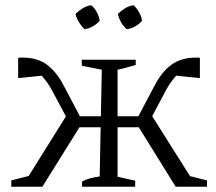

<svg xmlns="http://www.w3.org/2000/svg" viewBox="-20 -710 822 730"><path d="M292 0V-20Q307 -28 324.5 -32.5Q342 -37 359 -39L367 -445L291 -460V-483H496V-463Q474 -457 458.5 -452.5Q443 -448 427 -445V-38L494 -23V0ZM23 0V-24L97 -43L76 -20L239 -281L294 -245L141 0ZM249 -233 178 -366Q164 -392 146.5 -413Q129 -434 115 -443L156 -424L49 -413V-490Q54 -491 58.5 -491Q63 -491 67 -491Q122 -491 158.5 -464Q195 -437 222 -385L296 -245ZM257 -226V-268H380V-226ZM412 -226V-268H533V-226ZM648 0 496 -245 550 -282 714 -22 692 -43 767 -24V0ZM540 -233 494 -245 568 -385Q595 -437 632 -464Q669 -491 724 -491Q728 -491 732 -491Q736 -491 740 -490V-413L633 -424L674 -443Q660 -434 642.5 -413.5Q625 -393 611 -367ZM327 -690Q340 -679 348.5 -663Q357 -647 359 -631Q349 -619 333.5 -610Q318 -601 301 -599Q290 -610 280.5 -625Q271 -640 267 -657Q279 -669 294.5 -678.5Q310 -688 327 -690ZM488 -690Q500 -679 509 -663Q518 -647 520 -631Q510 -619 494.5 -610Q479 -601 462 -599Q449 -610 440.5 -625Q432 -640 428 -657Q440 -669 455.5 -678.5Q471 -688 488 -690Z"/></svg>

Font: Piazzolla 24pt Light
Style: Regular
Weight: 300
Designer: Juan Pablo del Peral
Foundry: Huerta Tipografica
Version: Version 2.005